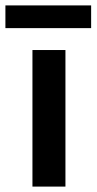

<svg xmlns="http://www.w3.org/2000/svg" viewBox="-63 -690 357 710"><path d="M57 0V-505H179V0ZM-43 -586V-670H274V-586Z"/></svg>

Font: Inclusive Sans SemiBold
Style: Regular
Weight: 600
Designer: Olivia King
Foundry: Olivia King
Version: Version 2.004